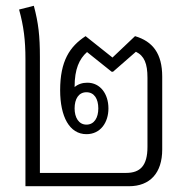

<svg xmlns="http://www.w3.org/2000/svg" viewBox="-20 -644 641 664"><path d="M68 0H426C499 0 541 -46 541 -127V-379C541 -459 508 -501 447 -519L369 -445L276 -519C221 -483 188 -433 188 -332C188 -241 220 -180 279 -180C328 -180 355 -221 355 -269C355 -319 327 -358 282 -358C265 -358 250 -353 238 -343V-344C238 -405 254 -440 281 -464L366 -396H371L450 -465C479 -451 490 -424 490 -375V-136C490 -71 465 -46 416 -46H118V-447C118 -520 113 -564 97 -624L46 -611C62 -553 68 -505 68 -439ZM279 -213C252 -213 238 -238 238 -269C238 -302 252 -325 279 -325C306 -325 320 -302 320 -269C320 -237 306 -213 279 -213Z"/></svg>

Font: Noto Sans Thai Looped Condensed Light
Style: Regular
Weight: 300
Width: 3
Designer: Sasikarn Vongin, Ben Mitchell
Foundry: The Fontpad Ltd
Version: Version 1.001